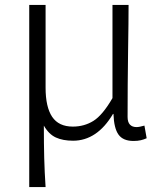

<svg xmlns="http://www.w3.org/2000/svg" viewBox="-20 -556 651 775"><path d="M164 -536V-202Q164 -124 190.5 -84.5Q217 -45 274 -45Q320 -45 357 -68Q394 -91 434 -160V-536H499Q499 -473 497 -349Q496 -281 495.5 -214.5Q495 -148 495 -84Q495 -63 504.5 -53Q514 -43 531 -43Q542 -43 563 -49L572 2Q561 7 548.5 10Q536 13 519 13Q477 13 458.5 -12.5Q440 -38 438 -96H436Q404 -42 363.5 -15Q323 12 275 12Q234 12 205.5 -1Q177 -14 157 -49Q157 26 158.5 82.5Q160 139 164 199H98V-536Z"/></svg>

Font: 寒蝉端黑体 Light
Style: Regular
Weight: 300
Designer: ChillDuanSans {Warren2060}; 
Source Han Sans {Ryoko NISHIZUKA 西塚涼子 (kana, bopomofo & ideographs); Paul D. Hunt (Latin, G
Foundry: ChillType&Adobe
Version: Version 1.300;Glyphs 3.3 (3306)